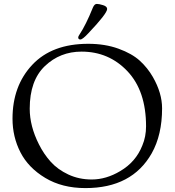

<svg xmlns="http://www.w3.org/2000/svg" viewBox="-20 -946 893 982"><path d="M380 -755C380 -747.7 383.7 -744 391 -744C398.3 -744 411.7 -754.3 431 -775C495.7 -843 528 -884.7 528 -900C528 -908.7 521.2 -915.2 507.5 -919.5C493.8 -923.8 483 -926 475 -926C467 -926 460.3 -919.7 455 -907C431 -847.7 408.3 -802 387 -770C382.3 -763.3 380 -758.3 380 -755ZM44 -339C44 -277 57.5 -219.7 84.5 -167C111.5 -114.3 153.8 -70.7 211.5 -36C269.2 -1.3 337.7 16 417 16C575.7 16 688.7 -43.3 756 -162C791.3 -224.7 809 -301.3 809 -392C809 -444 793.3 -497.3 762 -552C744 -583.3 721.7 -611.2 695 -635.5C668.3 -659.8 632 -680.3 586 -697C540 -713.7 488.3 -722 431 -722C307.7 -722 212.3 -686.2 145 -614.5C77.7 -542.8 44 -451 44 -339ZM132 -390C132 -486 157.8 -558.7 209.5 -608C261.2 -657.3 323.7 -682 397 -682C490.3 -682 568.7 -648.5 632 -581.5C695.3 -514.5 727 -420.7 727 -300C727 -264.7 720.7 -232 708 -202C686 -146 648.3 -102.3 595 -71C547 -42.3 498.3 -28 449 -28C405.7 -28 365.8 -36.5 329.5 -53.5C293.2 -70.5 263.2 -92.2 239.5 -118.5C215.8 -144.8 195.7 -174.7 179 -208C147.7 -270 132 -330.7 132 -390Z"/></svg>

Font: Sorts Mill Goudy
Style: Regular
Weight: 400
Version: Version 003.101